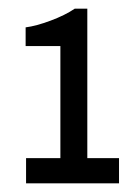

<svg xmlns="http://www.w3.org/2000/svg" viewBox="-20 -744 313 442"><path d="M254 -380V-322H40V-380H119V-638H39V-681Q63 -684 96.5 -696.5Q130 -709 152 -724H181V-380Z"/></svg>

Font: Archivo Narrow
Style: Regular
Weight: 400
Designer: Hector Gatti
Foundry: Omnibus-Type
Version: Version 1.003